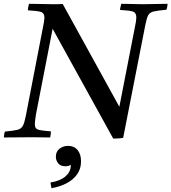

<svg xmlns="http://www.w3.org/2000/svg" viewBox="-42 -721 899 1007"><path d="M552 6 234 -570 147 -123Q145 -111 143 -96Q141 -81 141 -70Q141 -55 147 -48Q153 -41 171 -38Q189 -35 225 -32Q225 -25 224 -16Q223 -7 221 0Q206 0 184 -0.5Q162 -1 140.5 -1Q119 -1 105 -1Q80 -1 43.5 -0.5Q7 0 -22 0Q-21 -7 -20 -15.5Q-19 -24 -16 -31Q28 -35 48.5 -40Q69 -45 77.5 -60.5Q86 -76 93 -111L183 -576Q187 -595 189 -607.5Q191 -620 191 -628Q191 -652 174 -658Q157 -664 104 -667Q105 -683 110 -701Q140 -701 174.5 -700Q209 -699 231 -699Q239 -699 257.5 -699Q276 -699 287 -700L584 -161L665 -576Q669 -594 671 -607.5Q673 -621 673 -629Q673 -654 656.5 -660Q640 -666 587 -669Q588 -677 590 -684.5Q592 -692 594 -701Q609 -701 631 -700.5Q653 -700 675 -699.5Q697 -699 712 -699Q737 -699 771.5 -700Q806 -701 837 -701Q836 -693 835 -685.5Q834 -678 831 -670Q786 -666 764.5 -661Q743 -656 735 -640.5Q727 -625 720 -589L604 2Q594 4 578.5 5Q563 6 552 6ZM315 44Q347 44 365 66Q383 88 383 125Q383 165 362 194Q341 223 305.5 241Q270 259 228 266Q227 261 225 250.5Q223 240 223 236Q274 228 301.5 204Q329 180 329 148V143Q318 151 302 151Q275 151 263 135.5Q251 120 251 101Q251 74 270 59Q289 44 315 44Z"/></svg>

Font: Tiro Devanagari Sanskrit
Style: Italic
Weight: 400
Italic angle: -11°
Designer: Devanagari: John Hudson & Fiona Ross, assisted by Paul Hanslow. Latin: John Hudson with Paul Hanslow, assisted by Kaja S
Foundry: Tiro Typeworks Ltd.
Version: Version 1.52